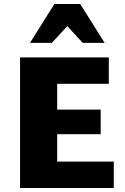

<svg xmlns="http://www.w3.org/2000/svg" viewBox="-20 -947 632 967"><path d="M553 0H81V-658H528V-525H268V-133H553ZM141 -271V-395H487V-271ZM397 -731 287 -850 254 -927H384L507 -731ZM131 -731 254 -927H384L351 -850L241 -731Z"/></svg>

Font: Ysabeau SC Black
Style: Regular
Weight: 900
Designer: Christian Thalmann (Catharsis Fonts)
Version: Version 2.001;gftools[0.9.30]; featfreeze: smcp